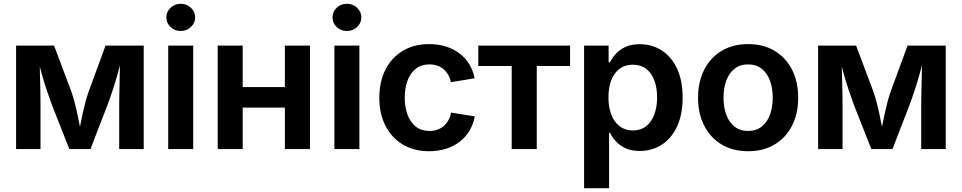

<svg xmlns="http://www.w3.org/2000/svg" viewBox="-20 -778 5019 1002"><path d="M64 0V-540H262.2L352.1 -300.8Q361.3 -274.4 369.4 -243.9Q377.4 -213.4 384 -181.9Q390.6 -150.4 396.5 -120.4Q402.3 -90.3 406.7 -64.9H387.7Q392.1 -89.4 397.9 -119.4Q403.8 -149.4 410.6 -181.2Q417.5 -212.9 425.5 -243.7Q433.6 -274.4 442.9 -300.8L530.8 -540H730V0H602.1V-229Q602.1 -255.4 602.8 -286.9Q603.5 -318.4 604.2 -352.1Q605 -385.7 605.5 -419.9Q606 -454.1 606.4 -485.8H617.7Q606.9 -439.5 594.7 -395.3Q582.5 -351.1 568.8 -309.6Q555.2 -268.1 540.5 -229L452.1 0H341.8L251.5 -229Q236.8 -268.6 222.9 -310.3Q209 -352.1 196.8 -396.2Q184.6 -440.4 173.8 -485.8H186.5Q187 -456.1 187.7 -422.6Q188.5 -389.2 189.5 -354.7Q190.4 -320.3 190.9 -288.1Q191.4 -255.9 191.4 -229V0Z M857.9 0V-540H988.3V0ZM922.9 -616.2Q892.1 -616.2 870.1 -637Q848.1 -657.7 848.1 -687Q848.1 -716.8 870.1 -737.5Q892.1 -758.3 922.9 -758.3Q954.1 -758.3 976.3 -737.5Q998.5 -716.8 998.5 -687Q998.5 -657.7 976.3 -637Q954.1 -616.2 922.9 -616.2Z M1502 -323.7V-216.3H1210.9V-323.7ZM1246.6 -540V0H1116.2V-540ZM1597.7 -540V0H1466.8V-540Z M1725.1 0V-540H1855.5V0ZM1790 -616.2Q1759.3 -616.2 1737.3 -637Q1715.3 -657.7 1715.3 -687Q1715.3 -716.8 1737.3 -737.5Q1759.3 -758.3 1790 -758.3Q1821.3 -758.3 1843.5 -737.5Q1865.7 -716.8 1865.7 -687Q1865.7 -657.7 1843.5 -637Q1821.3 -616.2 1790 -616.2Z M2219.7 11.2Q2140.6 11.2 2082 -23.9Q2023.4 -59.1 1991.5 -121.8Q1959.5 -184.6 1959.5 -267.6Q1959.5 -351.6 1991.5 -414.6Q2023.4 -477.5 2082 -512.7Q2140.6 -547.9 2219.7 -547.9Q2266.6 -547.9 2306.6 -535.4Q2346.7 -522.9 2377.7 -499.5Q2408.7 -476.1 2429 -443.1Q2449.2 -410.2 2457 -369.6L2333.5 -349.1Q2329.1 -370.1 2319.3 -387.2Q2309.6 -404.3 2295.4 -416.5Q2281.2 -428.7 2262.7 -435.3Q2244.1 -441.9 2221.2 -441.9Q2178.7 -441.9 2150.1 -419.4Q2121.6 -397 2106.9 -357.9Q2092.3 -318.8 2092.3 -268.1Q2092.3 -218.3 2106.9 -179Q2121.6 -139.6 2150.1 -117.2Q2178.7 -94.7 2221.2 -94.7Q2244.1 -94.7 2262.9 -101.3Q2281.7 -107.9 2296.1 -120.6Q2310.5 -133.3 2320.3 -151.1Q2330.1 -168.9 2334.5 -190.4L2458 -170.4Q2450.2 -128.9 2429.9 -95.5Q2409.7 -62 2378.7 -38.1Q2347.7 -14.2 2307.4 -1.5Q2267.1 11.2 2219.7 11.2Z M2650.4 0V-433.6H2476.1V-540H2955.1V-433.6H2781.2V0Z M3028.3 204.1V-540H3156.2V-453.1H3163.1Q3173.8 -474.6 3193.1 -496.3Q3212.4 -518.1 3243.2 -532.7Q3273.9 -547.4 3318.8 -547.4Q3382.3 -547.4 3432.9 -515.1Q3483.4 -482.9 3512.9 -420.7Q3542.5 -358.4 3542.5 -269Q3542.5 -181.2 3513.7 -118.7Q3484.9 -56.2 3434.1 -23.2Q3383.3 9.8 3318.4 9.8Q3274.4 9.8 3243.9 -4.6Q3213.4 -19 3193.8 -41Q3174.3 -63 3163.1 -85H3158.7V204.1ZM3282.7 -97.2Q3323.7 -97.2 3351.8 -119.1Q3379.9 -141.1 3394.5 -180.2Q3409.2 -219.2 3409.2 -269.5Q3409.2 -320.3 3394.8 -358.6Q3380.4 -397 3352.1 -418.7Q3323.7 -440.4 3282.7 -440.4Q3242.2 -440.4 3213.6 -419.2Q3185.1 -397.9 3170.2 -359.9Q3155.3 -321.8 3155.3 -269.5Q3155.3 -218.3 3170.4 -179.4Q3185.5 -140.6 3214.1 -118.9Q3242.7 -97.2 3282.7 -97.2Z M3884.3 11.2Q3804.7 11.2 3746.1 -23.9Q3687.5 -59.1 3655.3 -121.8Q3623 -184.6 3623 -267.6Q3623 -351.6 3655.3 -414.6Q3687.5 -477.5 3746.1 -512.7Q3804.7 -547.9 3884.3 -547.9Q3963.9 -547.9 4022.5 -512.7Q4081.1 -477.5 4113.3 -414.6Q4145.5 -351.6 4145.5 -267.6Q4145.5 -184.6 4113.3 -121.8Q4081.1 -59.1 4022.5 -23.9Q3963.9 11.2 3884.3 11.2ZM3884.3 -94.7Q3926.3 -94.7 3955.1 -117.4Q3983.9 -140.1 3998.3 -179.4Q4012.7 -218.8 4012.7 -268.1Q4012.7 -317.9 3998.3 -357.2Q3983.9 -396.5 3955.1 -419.2Q3926.3 -441.9 3884.3 -441.9Q3841.8 -441.9 3813.2 -419.2Q3784.7 -396.5 3770.3 -357.4Q3755.9 -318.4 3755.9 -268.1Q3755.9 -218.8 3770.3 -179.4Q3784.7 -140.1 3813.2 -117.4Q3841.8 -94.7 3884.3 -94.7Z M4249.5 0V-540H4447.8L4537.6 -300.8Q4546.9 -274.4 4554.9 -243.9Q4563 -213.4 4569.6 -181.9Q4576.2 -150.4 4582 -120.4Q4587.9 -90.3 4592.3 -64.9H4573.2Q4577.6 -89.4 4583.5 -119.4Q4589.4 -149.4 4596.2 -181.2Q4603 -212.9 4611.1 -243.7Q4619.1 -274.4 4628.4 -300.8L4716.3 -540H4915.5V0H4787.6V-229Q4787.6 -255.4 4788.3 -286.9Q4789.1 -318.4 4789.8 -352.1Q4790.5 -385.7 4791 -419.9Q4791.5 -454.1 4792 -485.8H4803.2Q4792.5 -439.5 4780.3 -395.3Q4768.1 -351.1 4754.4 -309.6Q4740.7 -268.1 4726.1 -229L4637.7 0H4527.3L4437 -229Q4422.4 -268.6 4408.4 -310.3Q4394.5 -352.1 4382.3 -396.2Q4370.1 -440.4 4359.4 -485.8H4372.1Q4372.6 -456.1 4373.3 -422.6Q4374 -389.2 4375 -354.7Q4376 -320.3 4376.5 -288.1Q4377 -255.9 4377 -229V0Z"/></svg>

Font: V-Inter
Style: SemiBold-600
Weight: 600
Designer: Rasmus Andersson
Foundry: rsms
Version: Version 4.000;git-4146feb